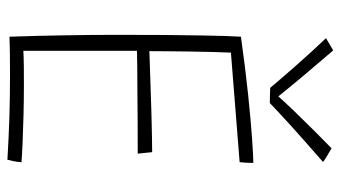

<svg xmlns="http://www.w3.org/2000/svg" viewBox="-220 -694 919 518"><g transform="rotate(90 239.0 -434.5)"><path d="M410.5 4.5Q351.5 1 297 -0.8Q242.5 -2.5 182.5 -2.5Q159 -2.5 130.5 -2.2Q102 -2 78.5 -1Q76 -74 74.8 -148Q73.5 -222 73.5 -290Q73.5 -427.5 75 -513Q76.5 -598.5 78.5 -625.5Q163.5 -637.5 235.8 -645Q308 -652.5 356.8 -655.8Q405.5 -659 419 -659Q419 -646.5 418.5 -639.2Q418 -632 417 -622L121.5 -598.5Q120.5 -582 119.8 -552Q119 -522 118.5 -488Q118 -454 117.8 -424.2Q117.5 -394.5 117.5 -378.5Q128.5 -379 155 -379.8Q181.5 -380.5 215.8 -381.8Q250 -383 284.8 -384Q319.5 -385 347.8 -385.5Q376 -386 390 -386L394 -347Q386.5 -347 360.2 -347Q334 -347 298.2 -346.8Q262.5 -346.5 225.5 -346.2Q188.5 -346 159 -345.8Q129.5 -345.5 116.5 -345V-38.5Q131.5 -39.5 159 -39.8Q186.5 -40 206.5 -40Q246.5 -40 287.8 -39Q329 -38 363.5 -36.5Q398 -35 417 -33.5Q416.5 -23 414.5 -12.8Q412.5 -2.5 410.5 4.5ZM379.5 -870Q388.5 -865 399.2 -858.5Q410 -852 416.5 -847Q350 -789 312.2 -754.5Q274.5 -720 257.5 -703.5Q248 -703.5 236.5 -703.8Q225 -704 216.5 -704.5Q187.5 -739 153.2 -777.8Q119 -816.5 82.5 -855Q98.5 -864 115.5 -874.5Q130 -857.5 149 -835.2Q168 -813 186.5 -791Q205 -769 219.2 -751.5Q233.5 -734 239.5 -726.5Q254.5 -743.5 280 -770Q305.5 -796.5 332.5 -823.5Q359.5 -850.5 379.5 -870Z"/></g></svg>

Font: Grandstander Thin
Style: Regular
Weight: 100
Designer: Tyler Finck
Foundry: Etcetera Type Co
Version: Version 1.200; ttfautohint (v1.8.3)